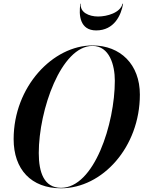

<svg xmlns="http://www.w3.org/2000/svg" viewBox="-20 -1005 774 1035"><path d="M416 -985H413.5C403.5 -924 410.5 -841 498.5 -841C596 -841 633.5 -924 643.5 -985H640.5C629 -936 557 -916 508.5 -916C459.5 -916 409 -939 416 -985ZM309 10C531.5 10 734 -212 734 -495C734 -658 629 -760 478.5 -760C265.5 -760 53.5 -538 53.5 -255C53.5 -92 148 10 309 10ZM478.5 -757.5C570 -757.5 599 -654.5 599 -570C599 -338 488 7.5 309 7.5C217.5 7.5 189 -75.5 189 -180C189 -412 309.5 -757.5 478.5 -757.5Z"/></svg>

Font: Bodoni* 72pt Medium
Style: Italic
Weight: 500
Italic angle: -13°
Version: Version 2.3